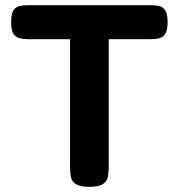

<svg xmlns="http://www.w3.org/2000/svg" viewBox="-20 -711 688 740"><path d="M562 -691Q579 -691 593 -688Q607 -685 616.5 -671.5Q626 -658 626 -625Q626 -594 616.5 -580Q607 -566 592 -563Q577 -560 560 -560H399V-65Q399 -46 395.5 -29Q392 -12 376.5 -1.5Q361 9 324 9Q288 9 272 -1.5Q256 -12 253 -29.5Q250 -47 250 -66V-560H87Q71 -560 56 -563.5Q41 -567 32 -580.5Q23 -594 23 -626Q23 -658 32 -671.5Q41 -685 56 -688Q71 -691 87 -691Z"/></svg>

Font: Fredoka Light SemiBold
Style: Regular
Weight: 600
Version: Version 2.001